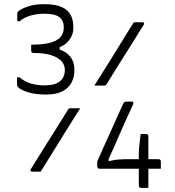

<svg xmlns="http://www.w3.org/2000/svg" viewBox="-20 -817 840 924"><path d="M434 -405Q450 -431 466 -456Q482 -481 498 -506.5Q514 -532 529.5 -557.5Q545 -583 561 -608.5Q577 -634 592.5 -659.5Q608 -685 624 -710Q627 -710 632.5 -710Q638 -710 644 -710Q650 -710 655.5 -710Q661 -710 665 -710Q671 -710 673 -706.5Q675 -703 671 -697Q656 -673 641.5 -649.5Q627 -626 612 -602Q597 -578 582 -554.5Q567 -531 552 -507Q537 -483 522.5 -459.5Q508 -436 493 -412Q490 -408 488 -406.5Q486 -405 482 -405Q479 -405 472.5 -405Q466 -405 458 -405Q450 -405 443.5 -405Q437 -405 434 -405ZM366 -296Q350 -271 334 -245.5Q318 -220 302 -194.5Q286 -169 270.5 -143.5Q255 -118 239 -92.5Q223 -67 207.5 -42Q192 -17 176 9Q173 9 167.5 9Q162 9 156 9Q150 9 144.5 9Q139 9 135 9Q129 9 127 5.5Q125 2 129 -4Q144 -28 158.5 -51.5Q173 -75 188 -99Q203 -123 218 -146.5Q233 -170 248 -194Q263 -218 277.5 -241.5Q292 -265 307 -289Q310 -294 312 -295Q314 -296 318 -296Q321 -296 327.5 -296Q334 -296 342 -296Q350 -296 356.5 -296Q363 -296 366 -296ZM694 87Q690 87 685.5 87Q681 87 676.5 87Q672 87 667.5 87Q663 87 659 87Q654 87 651 84Q648 81 648 76V-89Q648 -91 649 -101.5Q650 -112 651.5 -126Q653 -140 654.5 -153Q656 -166 657 -172H683Q688 -172 691 -169Q694 -166 694 -161V36Q694 43 694 61Q694 79 694 87ZM754 -5H459Q454 -5 451 -8Q448 -11 448 -16V-39Q448 -39 456.5 -59Q465 -79 479 -110Q493 -141 509 -176Q525 -211 539 -243Q553 -275 563 -296Q573 -317 574 -320Q577 -325 580.5 -326.5Q584 -328 588 -328Q592 -328 596 -328Q600 -328 604.5 -328Q609 -328 613 -328Q617 -328 621 -328V-316Q620 -313 610.5 -292.5Q601 -272 587 -241.5Q573 -211 558 -176Q543 -141 529 -109.5Q515 -78 505 -56.5Q495 -35 493 -30L503 -72V-21L488 -36Q503 -41 518 -44.5Q533 -48 552.5 -49.5Q572 -51 598 -51H743Q748 -51 751 -48Q754 -45 754 -40Q754 -36 754 -31.5Q754 -27 754 -22.5Q754 -18 754 -13.5Q754 -9 754 -5ZM333 -682Q333 -648 309.5 -619.5Q286 -591 238 -582L267 -610V-560L238 -586Q276 -579 297.5 -563.5Q319 -548 328.5 -527.5Q338 -507 338 -485V-479Q338 -444 323 -417.5Q308 -391 278 -376.5Q248 -362 202 -362Q149 -362 115 -373Q81 -384 68 -396Q65 -399 63.5 -402Q62 -405 62 -410Q62 -415 62 -419Q62 -423 62 -427.5Q62 -432 62 -436.5Q62 -441 62 -445H74Q100 -423 130.5 -414.5Q161 -406 195 -406Q243 -406 267.5 -425Q292 -444 292 -481Q292 -504 276.5 -522Q261 -540 228 -551Q195 -562 141 -562Q136 -562 133 -565Q130 -568 130 -573Q130 -578 130 -582.5Q130 -587 130 -592Q130 -597 130 -602Q184 -602 218.5 -610.5Q253 -619 270 -637.5Q287 -656 287 -685Q287 -718 265.5 -734.5Q244 -751 195 -751Q157 -751 125.5 -741.5Q94 -732 75 -715H63Q63 -719 63 -723.5Q63 -728 63 -732Q63 -736 63 -740Q63 -744 63 -748Q63 -753 64 -757Q65 -761 71 -765Q85 -776 116.5 -786.5Q148 -797 192 -797Q248 -797 278.5 -782.5Q309 -768 321 -743.5Q333 -719 333 -688Z"/></svg>

Font: Recursive Sans Linear Light
Style: Regular
Weight: 300
Version: Version 1.085